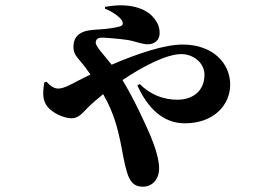

<svg xmlns="http://www.w3.org/2000/svg" viewBox="-20 -629 1040 724"><path d="M376 -596C408 -584 437 -561 442 -547C445 -538 442 -532 431 -529C417 -525 386 -520 356 -518C324 -516 254 -518 257 -448C258 -420 280 -404 301 -376C307 -368 314 -358 321 -348C307 -341 293 -334 279 -327C252 -313 221 -295 200 -295C183 -295 170 -305 155 -321L147 -318C139 -269 143 -249 158 -228C174 -206 218 -183 250 -183C277 -183 292 -204 311 -223C327 -239 347 -256 369 -274C411 -202 425 -136 434 -95C443 -52 448 -14 459 21C470 57 486 75 518 75C555 75 580 47 580 5C580 -28 564 -78 547 -118C529 -160 487 -253 442 -327C520 -380 609 -425 664 -425C708 -425 751 -393 751 -347C751 -286 707 -253 649 -253C596 -253 547 -272 507 -312L498 -307C537 -221 595 -164 677 -164C787 -164 848 -234 848 -310C848 -391 782 -461 669 -461C601 -461 501 -428 401 -385C372 -422 341 -453 341 -468C341 -486 357 -488 372 -487C415 -484 461 -480 481 -474C492 -471 520 -462 537 -462C562 -462 582 -477 582 -504C582 -526 575 -545 556 -566C530 -595 471 -621 376 -603Z"/></svg>

Font: Noto Serif CJK JP Black
Style: Regular
Weight: 900
Designer: Ryoko NISHIZUKA 西塚涼子 (kana & ideographs); Frank Grießhammer (Latin, Greek & Cyrillic); Wenlong ZHANG 张文龙 (bopomofo); San
Foundry: Adobe Systems Incorporated
Version: Version 1.001;PS 1.001;hotconv 16.6.54;makeotf.lib2.5.65590